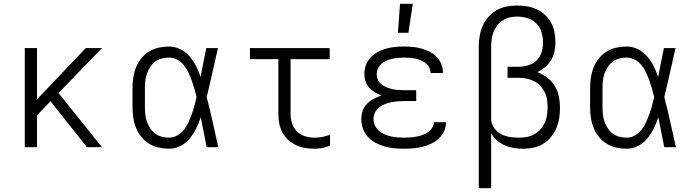

<svg xmlns="http://www.w3.org/2000/svg" viewBox="-20 -772 3640 1007"><path d="M436 0 245 -241 174 -167V0H110V-520H174V-251L430 -520H515L287 -284L515 0Z M867 8Q839 8 812 2Q785 -4 761.5 -18.5Q738 -33 720.5 -55Q703 -77 693 -102.5Q683 -128 679 -155.5Q675 -183 675 -210V-310Q675 -337 679 -364.5Q683 -392 693 -417.5Q703 -443 720.5 -465Q738 -487 761.5 -501.5Q785 -516 812 -522Q839 -528 867 -528Q897 -528 925.5 -514Q954 -500 974 -476.5Q994 -453 1008 -425.5Q1022 -398 1032 -369Q1040 -407 1047 -444.5Q1054 -482 1062 -520H1123Q1108 -456 1094 -391.5Q1080 -327 1064 -263Q1081 -198 1095.5 -132Q1110 -66 1125 0H1064Q1056 -39 1048.5 -78Q1041 -117 1033 -157Q1023 -127 1009 -98.5Q995 -70 975 -45.5Q955 -21 926.5 -6.5Q898 8 867 8ZM867 -50Q890 -50 910.5 -62Q931 -74 945 -92Q959 -110 968.5 -131Q978 -152 986 -174Q994 -196 1000 -218.5Q1006 -241 1011 -263Q1006 -285 999.5 -307Q993 -329 985.5 -350Q978 -371 968.5 -391.5Q959 -412 944.5 -430Q930 -448 909.5 -459Q889 -470 867 -470Q847 -470 828 -465Q809 -460 793.5 -448.5Q778 -437 767.5 -420.5Q757 -404 750.5 -386Q744 -368 742 -348.5Q740 -329 740 -310V-210Q740 -191 742 -171.5Q744 -152 750.5 -134Q757 -116 767.5 -99.5Q778 -83 793.5 -71.5Q809 -60 828 -55Q847 -50 867 -50Z M1630 8Q1605 8 1580 4Q1555 0 1532 -11Q1509 -22 1490.5 -39Q1472 -56 1460.5 -78.5Q1449 -101 1444.5 -125.5Q1440 -150 1440 -176V-462H1291V-520H1709V-462H1504V-176Q1504 -150 1511.5 -125.5Q1519 -101 1537 -83Q1555 -65 1579.5 -57.5Q1604 -50 1630 -50Q1651 -50 1671.5 -54Q1692 -58 1711 -66V-8Q1692 0 1671.5 4Q1651 8 1630 8Z M2097 8Q2072 8 2046.5 5.5Q2021 3 1996.5 -4Q1972 -11 1949.5 -23Q1927 -35 1910 -53.5Q1893 -72 1884 -96.5Q1875 -121 1875 -146Q1875 -169 1882 -190.5Q1889 -212 1904.5 -227.5Q1920 -243 1940 -254Q1960 -265 1981 -271Q1963 -278 1946 -288Q1929 -298 1916 -312.5Q1903 -327 1897 -345.5Q1891 -364 1891 -384Q1891 -408 1899 -430.5Q1907 -453 1923 -470Q1939 -487 1960 -498.5Q1981 -510 2003.5 -516.5Q2026 -523 2049.5 -525.5Q2073 -528 2097 -528Q2120 -528 2143 -526Q2166 -524 2188 -518Q2210 -512 2230.5 -502Q2251 -492 2267.5 -476Q2284 -460 2293.5 -438.5Q2303 -417 2303 -394V-389H2238V-391Q2238 -406 2230.5 -419.5Q2223 -433 2211 -442Q2199 -451 2185 -456.5Q2171 -462 2156.5 -465Q2142 -468 2127 -469Q2112 -470 2097 -470Q2082 -470 2066.5 -468.5Q2051 -467 2036 -463.5Q2021 -460 2006.5 -454Q1992 -448 1980.5 -437.5Q1969 -427 1962.5 -413Q1956 -399 1956 -383Q1956 -367 1962.5 -353Q1969 -339 1981.5 -329Q1994 -319 2008.5 -313.5Q2023 -308 2038 -304.5Q2053 -301 2068.5 -300Q2084 -299 2100 -299H2163V-242H2100Q2083 -242 2065.5 -240.5Q2048 -239 2031 -235.5Q2014 -232 1997.5 -225.5Q1981 -219 1967.5 -208Q1954 -197 1946.5 -181Q1939 -165 1939 -147Q1939 -130 1946.5 -114Q1954 -98 1967 -86.5Q1980 -75 1996 -68Q2012 -61 2028.5 -57Q2045 -53 2062.5 -51.5Q2080 -50 2097 -50Q2113 -50 2129.5 -51Q2146 -52 2162 -55Q2178 -58 2193.5 -63Q2209 -68 2222.5 -77Q2236 -86 2245.5 -100Q2255 -114 2255 -130V-131H2319V-128Q2319 -104 2308 -81.5Q2297 -59 2279 -43Q2261 -27 2238.5 -17Q2216 -7 2193 -1.5Q2170 4 2145.5 6Q2121 8 2097 8ZM2067 -600 2078 -752H2145L2122 -600Z M2491 215V-525Q2491 -553 2495.5 -581Q2500 -609 2511 -635Q2522 -661 2541 -682.5Q2560 -704 2584 -718Q2608 -732 2636 -737.5Q2664 -743 2692 -743Q2718 -743 2744.5 -738.5Q2771 -734 2795 -723Q2819 -712 2838.5 -694Q2858 -676 2870.5 -653Q2883 -630 2888 -603.5Q2893 -577 2893 -551Q2893 -526 2888 -502Q2883 -478 2870.5 -457Q2858 -436 2839 -420Q2820 -404 2798 -394Q2826 -383 2850 -365Q2874 -347 2889.5 -321.5Q2905 -296 2911 -266.5Q2917 -237 2917 -207Q2917 -180 2913 -153Q2909 -126 2898.5 -101Q2888 -76 2870.5 -54.5Q2853 -33 2830 -18.5Q2807 -4 2780.5 2Q2754 8 2727 8Q2702 8 2677 4.5Q2652 1 2629 -9Q2606 -19 2586.5 -35.5Q2567 -52 2556 -74V215ZM2703 -50Q2724 -50 2744.5 -54Q2765 -58 2783 -68Q2801 -78 2815 -94Q2829 -110 2837.5 -129Q2846 -148 2849 -168.5Q2852 -189 2852 -210Q2852 -230 2849 -250.5Q2846 -271 2836.5 -289.5Q2827 -308 2812.5 -323Q2798 -338 2779.5 -347Q2761 -356 2741 -360Q2721 -364 2700 -364H2642V-422H2700Q2717 -422 2734 -425Q2751 -428 2766.5 -435.5Q2782 -443 2794.5 -455Q2807 -467 2814.5 -482.5Q2822 -498 2825 -515Q2828 -532 2828 -550Q2828 -577 2820 -603.5Q2812 -630 2792.5 -649.5Q2773 -669 2746 -677Q2719 -685 2692 -685Q2672 -685 2652.5 -680.5Q2633 -676 2616.5 -665Q2600 -654 2587.5 -638Q2575 -622 2568 -603.5Q2561 -585 2558.5 -565Q2556 -545 2556 -525V-142Q2559 -118 2573.5 -98.5Q2588 -79 2609.5 -68Q2631 -57 2655 -53.5Q2679 -50 2703 -50Z M3267 8Q3239 8 3212 2Q3185 -4 3161.5 -18.5Q3138 -33 3120.5 -55Q3103 -77 3093 -102.5Q3083 -128 3079 -155.5Q3075 -183 3075 -210V-310Q3075 -337 3079 -364.5Q3083 -392 3093 -417.5Q3103 -443 3120.5 -465Q3138 -487 3161.5 -501.5Q3185 -516 3212 -522Q3239 -528 3267 -528Q3297 -528 3325.5 -514Q3354 -500 3374 -476.5Q3394 -453 3408 -425.5Q3422 -398 3432 -369Q3440 -407 3447 -444.5Q3454 -482 3462 -520H3523Q3508 -456 3494 -391.5Q3480 -327 3464 -263Q3481 -198 3495.5 -132Q3510 -66 3525 0H3464Q3456 -39 3448.5 -78Q3441 -117 3433 -157Q3423 -127 3409 -98.5Q3395 -70 3375 -45.5Q3355 -21 3326.5 -6.5Q3298 8 3267 8ZM3267 -50Q3290 -50 3310.5 -62Q3331 -74 3345 -92Q3359 -110 3368.5 -131Q3378 -152 3386 -174Q3394 -196 3400 -218.5Q3406 -241 3411 -263Q3406 -285 3399.5 -307Q3393 -329 3385.5 -350Q3378 -371 3368.5 -391.5Q3359 -412 3344.5 -430Q3330 -448 3309.5 -459Q3289 -470 3267 -470Q3247 -470 3228 -465Q3209 -460 3193.5 -448.5Q3178 -437 3167.5 -420.5Q3157 -404 3150.5 -386Q3144 -368 3142 -348.5Q3140 -329 3140 -310V-210Q3140 -191 3142 -171.5Q3144 -152 3150.5 -134Q3157 -116 3167.5 -99.5Q3178 -83 3193.5 -71.5Q3209 -60 3228 -55Q3247 -50 3267 -50Z"/></svg>

Font: Iosevka Light Extended
Style: Regular
Weight: 300
Width: 7
Monospace: yes
Designer: Belleve Invis
Foundry: Belleve Invis
Version: Version 32.5.0; ttfautohint (v1.8.4)